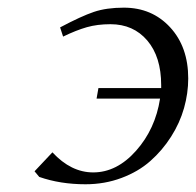

<svg xmlns="http://www.w3.org/2000/svg" viewBox="-20 -474 509 499"><path d="M69.8 -28.8 116.2 -78.1Q164.6 -25.9 222.2 -25.9Q283.7 -25.9 333.7 -82.3Q383.8 -138.7 396 -217.8H231L235.8 -245.1H398.9V-252.9Q398.9 -326.2 362.8 -368.7Q326.7 -411.1 267.1 -411.1Q232.9 -411.1 205.6 -403.3Q178.2 -395.5 144 -378.9L136.2 -402.8Q191.4 -432.1 224.1 -443.1Q256.8 -454.1 301.8 -454.1Q375 -454.1 422.1 -403.1Q469.2 -352.1 469.2 -270Q469.2 -231.9 458.3 -193.1Q447.3 -154.3 424.6 -118.7Q401.9 -83 370.6 -55.4Q339.4 -27.8 295.7 -11.5Q252 4.9 202.1 4.9Q136.7 4.9 82 -14.2Z"/></svg>

Font: Dehuti
Style: Italic
Weight: 400
Version: Version 1.2